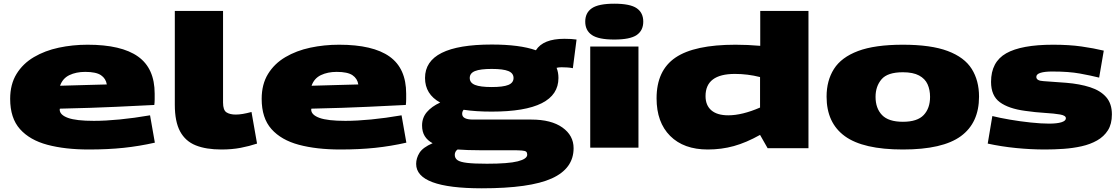

<svg xmlns="http://www.w3.org/2000/svg" viewBox="-20 -799 6063 1039"><path d="M460 10Q332 10 236.5 -15.5Q141 -41 88 -100.5Q35 -160 35 -264Q35 -343 69.5 -399Q104 -455 163.5 -490Q223 -525 298 -541Q373 -557 454 -557Q637 -557 727 -493Q817 -429 817 -292Q817 -280 817 -262.5Q817 -245 815 -231Q734 -227 609 -221Q484 -215 304 -211Q303 -209 303 -205Q304 -177 348 -161Q392 -145 488 -145Q550 -145 627.5 -152.5Q705 -160 792 -175L818 -27Q734 -8 649 1Q564 10 460 10ZM305 -335Q378 -337 446.5 -339Q515 -341 558 -342Q553 -374 526.5 -392Q500 -410 441 -410Q392 -410 355.5 -392.5Q319 -375 305 -335Z M1187 -740V-244Q1187 -203 1205.5 -191Q1224 -179 1256 -179Q1273 -179 1294 -182.5Q1315 -186 1341 -193L1371 -22Q1329 -8 1282 1Q1235 10 1178 10Q1095 10 1039 -12.5Q983 -35 954.5 -88Q926 -141 926 -232V-740Z M1821 10Q1693 10 1597.5 -15.5Q1502 -41 1449 -100.5Q1396 -160 1396 -264Q1396 -343 1430.5 -399Q1465 -455 1524.5 -490Q1584 -525 1659 -541Q1734 -557 1815 -557Q1998 -557 2088 -493Q2178 -429 2178 -292Q2178 -280 2178 -262.5Q2178 -245 2176 -231Q2095 -227 1970 -221Q1845 -215 1665 -211Q1664 -209 1664 -205Q1665 -177 1709 -161Q1753 -145 1849 -145Q1911 -145 1988.5 -152.5Q2066 -160 2153 -175L2179 -27Q2095 -8 2010 1Q1925 10 1821 10ZM1666 -335Q1739 -337 1807.5 -339Q1876 -341 1919 -342Q1914 -374 1887.5 -392Q1861 -410 1802 -410Q1753 -410 1716.5 -392.5Q1680 -375 1666 -335Z M2587 220Q2232 220 2232 88Q2232 57 2250 28Q2268 -1 2321 -24Q2293 -39 2278.5 -62.5Q2264 -86 2264 -120Q2264 -162 2290 -192.5Q2316 -223 2362 -244Q2280 -289 2280 -377Q2280 -558 2641 -558Q2792 -558 2880 -527Q2919 -589 3034 -589Q3074 -589 3100 -585L3080 -430Q3066 -433 3049.5 -434Q3033 -435 3019 -435Q3003 -435 2992 -432Q3002 -407 3002 -377Q3002 -195 2641 -195Q2554 -195 2489 -205Q2481 -196 2481 -183Q2481 -152 2540 -152H2855Q2963 -152 3023.5 -109Q3084 -66 3084 3Q3084 113 2966 166.5Q2848 220 2587 220ZM2641 -328Q2703 -328 2731 -339.5Q2759 -351 2759 -377Q2759 -403 2731 -414.5Q2703 -426 2641 -426Q2579 -426 2550.5 -414.5Q2522 -403 2522 -377Q2522 -351 2550.5 -339.5Q2579 -328 2641 -328ZM2441 39Q2441 57 2455.5 67.5Q2470 78 2508 82.5Q2546 87 2615 87Q2731 87 2782 74Q2833 61 2833 38Q2833 27 2827.5 22Q2822 17 2803.5 15.5Q2785 14 2746 14H2575Q2543 14 2513 13Q2483 12 2456 10Q2441 21 2441 39Z M3304 -585Q3219 -585 3183 -609.5Q3147 -634 3147 -682Q3147 -730 3183 -754.5Q3219 -779 3304 -779Q3390 -779 3425.5 -754.5Q3461 -730 3461 -682Q3461 -634 3425.5 -609.5Q3390 -585 3304 -585ZM3174 0V-547H3435V0Z M4134 3 4093 -69Q4018 -27 3951 -8.5Q3884 10 3810 10Q3680 10 3606.5 -63.5Q3533 -137 3533 -267Q3533 -418 3635.5 -487.5Q3738 -557 3960 -557Q4026 -557 4094 -551V-740H4355V3ZM4093 -217V-382Q4026 -399 3957 -399Q3798 -399 3798 -279Q3798 -229 3829.5 -202Q3861 -175 3921 -175Q3996 -175 4093 -217Z M4453 -276Q4453 -363 4493 -426Q4533 -489 4623.5 -523Q4714 -557 4866 -557Q5018 -557 5108.5 -523Q5199 -489 5238.5 -426Q5278 -363 5278 -276Q5278 -134 5179.5 -62Q5081 10 4866 10Q4651 10 4552 -62Q4453 -134 4453 -276ZM4718 -275Q4718 -213 4753 -176.5Q4788 -140 4866 -140Q4944 -140 4978.5 -176.5Q5013 -213 5013 -275Q5013 -313 4999.5 -343Q4986 -373 4953.5 -390.5Q4921 -408 4866 -408Q4783 -408 4750.5 -370Q4718 -332 4718 -275Z M5325 -22 5350 -171Q5390 -161 5445.5 -151.5Q5501 -142 5558 -136Q5615 -130 5657 -130Q5700 -130 5724 -137.5Q5748 -145 5748 -159Q5748 -174 5716.5 -179.5Q5685 -185 5634.5 -188Q5584 -191 5528 -199Q5438 -211 5390.5 -246Q5343 -281 5343 -356Q5343 -464 5425 -510.5Q5507 -557 5679 -557Q5766 -557 5832.5 -547.5Q5899 -538 5953 -525L5928 -379Q5884 -390 5824 -401Q5764 -412 5674 -412Q5634 -412 5611 -405Q5588 -398 5588 -383Q5588 -362 5626 -360Q5664 -358 5750 -351Q5823 -345 5879 -327Q5935 -309 5966 -273.5Q5997 -238 5997 -180Q5997 -128 5975.5 -94Q5954 -60 5917 -39Q5880 -18 5833 -7.5Q5786 3 5735 6.5Q5684 10 5636 10Q5558 10 5478 2Q5398 -6 5325 -22Z"/></svg>

Font: Georama ExtraExtended ExtraBold
Style: Regular
Weight: 800
Width: 8
Designer: Jean-Baptiste Levee
Foundry: Production Type
Version: Version 1.000